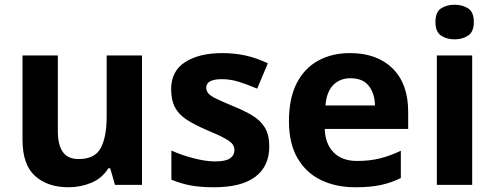

<svg xmlns="http://www.w3.org/2000/svg" viewBox="-20 -780 2090 810"><path d="M579 -546V0H465L445 -70H437Q411 -28 365.5 -9Q320 10 269 10Q181 10 128 -37.5Q75 -85 75 -190V-546H224V-227Q224 -169 245 -139Q266 -109 312 -109Q380 -109 405 -155.5Q430 -202 430 -289V-546Z M1116 -162Q1116 -79 1057.5 -34.5Q999 10 883 10Q826 10 785 2.5Q744 -5 703 -22V-145Q747 -125 798 -112Q849 -99 888 -99Q932 -99 950.5 -112Q969 -125 969 -146Q969 -160 961.5 -171Q954 -182 929 -196Q904 -210 851 -232Q800 -254 767 -275.5Q734 -297 718 -327.5Q702 -358 702 -404Q702 -480 761 -518Q820 -556 918 -556Q969 -556 1015 -546Q1061 -536 1110 -513L1065 -406Q1025 -423 989 -434.5Q953 -446 916 -446Q850 -446 850 -410Q850 -397 858.5 -386.5Q867 -376 891.5 -364Q916 -352 964 -332Q1011 -313 1045 -292.5Q1079 -272 1097.5 -241.5Q1116 -211 1116 -162Z M1457 -556Q1570 -556 1636 -491.5Q1702 -427 1702 -308V-236H1350Q1352 -173 1387.5 -137Q1423 -101 1486 -101Q1539 -101 1582 -111.5Q1625 -122 1671 -144V-29Q1631 -9 1586.5 0.5Q1542 10 1479 10Q1397 10 1334 -20.5Q1271 -51 1235 -113Q1199 -175 1199 -269Q1199 -365 1231.5 -428.5Q1264 -492 1322 -524Q1380 -556 1457 -556ZM1458 -450Q1415 -450 1386.5 -422Q1358 -394 1353 -335H1562Q1561 -385 1536 -417.5Q1511 -450 1458 -450Z M1898 -760Q1931 -760 1955 -744.5Q1979 -729 1979 -687Q1979 -646 1955 -630Q1931 -614 1898 -614Q1864 -614 1840.5 -630Q1817 -646 1817 -687Q1817 -729 1840.5 -744.5Q1864 -760 1898 -760ZM1972 -546V0H1823V-546Z"/></svg>

Font: Noto Sans Kannada
Style: Bold
Weight: 700
Designer: Jelle Bosma - Monotype Design Team
Foundry: Monotype Imaging Inc.
Version: Version 2.005; ttfautohint (v1.8.4.7-5d5b)